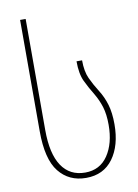

<svg xmlns="http://www.w3.org/2000/svg" viewBox="-86 -818 638 885"><g transform="rotate(-10 232.5 -375.0)"><path d="M245 10Q165 10 118 -49Q71 -108 71 -239V-760H97V-240Q97 -129 135 -72Q173 -15 245 -15Q314 -15 351.5 -70.5Q389 -126 389 -213Q389 -262 378.5 -296.5Q368 -331 349 -363Q328 -397 311 -432.5Q294 -468 294 -527H320Q320 -475 335.5 -441.5Q351 -408 372 -375Q393 -342 404.5 -303.5Q416 -265 416 -211Q416 -112 371.5 -51Q327 10 245 10Z"/></g></svg>

Font: Noto Sans Georgian Condensed Thin
Style: Regular
Weight: 100
Width: 3
Designer: Monotype Design Team, Akaki Razmadze
Foundry: Google LLC
Version: Version 2.005; ttfautohint (v1.8.4.7-5d5b)